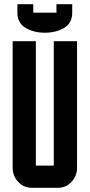

<svg xmlns="http://www.w3.org/2000/svg" viewBox="-20 -890 425 910"><path d="M137.7 -830.1H247.6V-870.1H322.3V-830.1Q322.3 -779.8 283.2 -757.3Q244.1 -734.9 192.4 -734.9Q141.1 -734.9 102.1 -757.3Q62.5 -780.3 62.5 -830.1V-870.1H137.7ZM345.2 -694.8V-95.2Q345.2 -55.7 318.4 -27.3Q292.5 0 254.9 0H129.9Q92.8 0 66.4 -27.8Q40 -55.7 40 -95.2V-694.8H149.9V-105H234.9V-694.8Z"/></svg>

Font: Horta
Style: Regular
Weight: 600
Width: 3
Version: Version 0.11